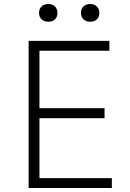

<svg xmlns="http://www.w3.org/2000/svg" viewBox="-20 -933 645 953"><path d="M220.2 -825.2Q198.7 -825.2 186.3 -837.2Q173.8 -849.1 173.8 -869.1Q173.8 -888.7 186.3 -900.9Q198.7 -913.1 220.2 -913.1Q240.7 -913.1 252.9 -900.9Q265.1 -888.7 265.1 -869.1Q265.1 -849.1 253.2 -837.2Q241.2 -825.2 220.2 -825.2ZM428.2 -825.2Q406.7 -825.2 394.3 -837.2Q381.8 -849.1 381.8 -869.1Q381.8 -888.7 394.3 -900.9Q406.7 -913.1 428.2 -913.1Q448.7 -913.1 460.9 -900.9Q473.1 -888.7 473.1 -869.1Q473.1 -849.1 461.2 -837.2Q449.2 -825.2 428.2 -825.2ZM535.2 0H122.1V-730H522.9V-681.2H175.8V-396H499V-346.2H175.8V-48.8H535.2Z"/></svg>

Font: Sora ExtraLight
Style: Regular
Weight: 200
Designer: Jonathan Barnbrook, Julián Moncada
Foundry: Barnbrook Fonts
Version: Version 2.000